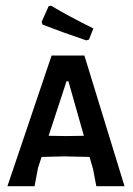

<svg xmlns="http://www.w3.org/2000/svg" viewBox="-20 -642 460 662"><path d="M127.1 -557 123.4 -566.4 147.7 -620.6 156.1 -622.4Q216.8 -586 301.9 -543.9L286.9 -505.6L277.6 -502.8Q191.6 -531.8 127.1 -557ZM312.1 0 300.9 -58.9 288.8 -100.9 200.9 -102.8 123.4 -100.9 111.2 -63.6 99.1 0H5.6L157.9 -450.5H271L409.3 0ZM215.9 -361.7H209.3L147.7 -173.8L207.5 -172.9L269.2 -173.8Z"/></svg>

Font: Gurajada
Style: Regular
Weight: 400
Designer: Purushoth Kumar Guthula
Foundry: SiliconAndhra, USA.
Version: Version 1.0.3; ttfautohint (v1.2.42-39fb)